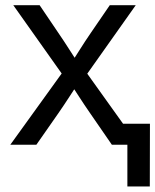

<svg xmlns="http://www.w3.org/2000/svg" viewBox="-20 -542 582 719"><path d="M18.6 0 234.4 -299.3 233.9 -234.4 29.8 -522.5H128.4L197.8 -419.9Q220.2 -387.2 240 -356Q259.8 -324.7 280.3 -293.5H238.3Q259.3 -324.7 278.8 -356Q298.3 -387.2 320.8 -419.9L391.1 -522.5H488.3L283.7 -233.4V-298.3L497.1 0H398.9L317.4 -118.2Q295.4 -149.9 276.1 -179.9Q256.8 -210 236.8 -240.2H279.3Q259.3 -210 240 -179.9Q220.7 -149.9 198.7 -118.2L116.2 0ZM457 156.2V0H420.9V-78.6H541.5L541 156.2Z"/></svg>

Font: Inter 28pt
Style: Regular
Weight: 400
Designer: Rasmus Andersson
Foundry: rsms
Version: Version 4.001;git-66647c0bb